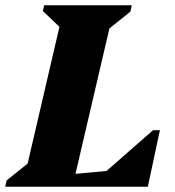

<svg xmlns="http://www.w3.org/2000/svg" viewBox="-48 -710 666 730"><path d="M-28 0 -23 -24 57 -88 178 -608 115 -668 120 -690H453L448 -666L368 -602L239 -49L357 -60L534 -215H560L514 0Z"/></svg>

Font: Platypi ExtraBold
Style: Italic
Weight: 800
Italic angle: -13°
Designer: David Sargent
Foundry: Bolt Cutter Type
Version: Version 1.200; ttfautohint (v1.8.4.7-5d5b)